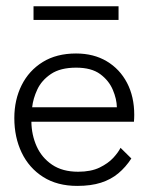

<svg xmlns="http://www.w3.org/2000/svg" viewBox="-20 -598 517 630"><path d="M83 -198.5Q83.5 -155.5 100.2 -118Q117 -80.5 151 -57.5Q185 -34.5 236.5 -34.5Q278.5 -34.5 306.8 -48.2Q335 -62 351.8 -80.2Q368.5 -98.5 375.5 -113L411 -78Q392.5 -49.5 368.2 -29.2Q344 -9 311.2 1.5Q278.5 12 233.5 12Q168 12 121.8 -17.2Q75.5 -46.5 51.2 -97Q27 -147.5 27 -210.5Q27 -270.5 51 -318.5Q75 -366.5 120.2 -394.5Q165.5 -422.5 229.5 -422.5Q287.5 -422.5 330.2 -397Q373 -371.5 396.8 -326.2Q420.5 -281 420.5 -221Q420.5 -216.5 420.2 -209.5Q420 -202.5 419.5 -198.5ZM363.5 -246Q363 -273 350.2 -303.2Q337.5 -333.5 308.8 -354.8Q280 -376 230 -376Q178 -376 147.2 -355.2Q116.5 -334.5 102.5 -304.5Q88.5 -274.5 85.5 -246ZM90 -532.5V-577.5H369V-532.5Z"/></svg>

Font: League Spartan Thin Light
Style: Regular
Weight: 300
Version: Version 2.002